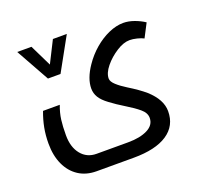

<svg xmlns="http://www.w3.org/2000/svg" viewBox="-133 -689 1121 1077"><g transform="rotate(-20 427.0 -150.5)"><path d="M266 240Q204 240 159 210.5Q114 181 89.5 127.5Q65 74 65 3Q65 -47 73.5 -91.5Q82 -136 99 -181H199Q183 -139 178 -100Q173 -61 173 -8Q173 63 207.5 105.5Q242 148 299 148H488Q559 148 603.5 125.5Q648 103 648 60Q648 30 618 5Q588 -20 548 -44Q494 -77 460 -103Q426 -128 411 -152.5Q396 -177 396 -206Q396 -265 443 -334Q474 -380 515.5 -415.5Q557 -451 602.5 -471Q648 -491 690 -491Q721 -491 754.5 -479Q788 -467 815 -449L773 -368Q758 -376 734 -382Q710 -388 691 -388Q654 -388 612 -361Q568 -333 537.5 -295.5Q507 -258 507 -225Q507 -207 530 -186Q553 -165 587 -144Q649 -106 686 -74Q758 -9 758 60Q758 147 688 193.5Q618 240 488 240ZM372 -541 262 -342H187L76 -541H161L224 -412L289 -541Z"/></g></svg>

Font: Noto Kufi Arabic Medium
Style: Regular
Weight: 500
Designer: Monotype Design Team, David Williams, Khaled Hosny
Foundry: Google LLC
Version: Version 2.109; ttfautohint (v1.8.4.7-5d5b)